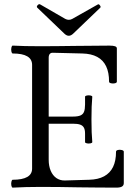

<svg xmlns="http://www.w3.org/2000/svg" viewBox="-20 -881 642 905"><path d="M40 -33.7Q131.3 -33.7 131.3 -86.4V-575.2Q131.3 -628.9 40 -628.9Q35.6 -628.9 33.7 -638.2Q31.7 -647.5 33.7 -656.7Q35.6 -666 40 -666Q92.3 -663.1 170.4 -663.1Q210.9 -663.1 251.7 -663.6Q292.5 -664.1 333 -664.6Q414.6 -666 495.6 -666Q514.2 -666 522.5 -662.8Q530.8 -659.7 530.8 -652.8V-496.1Q530.8 -490.7 521.7 -488.5Q512.7 -486.3 503.4 -488.5Q494.1 -490.7 494.1 -496.1Q494.1 -539.6 480.2 -568.6Q466.3 -597.7 438.2 -612.8Q410.2 -627.9 368.2 -628.9L229.5 -632.3Q219.7 -632.8 214.6 -626.7Q209.5 -620.6 209.5 -608.9V-331.5H323.7Q346.7 -331.5 358.9 -336.7Q371.1 -341.8 376 -354Q380.9 -366.2 380.9 -388.7V-424.8Q380.9 -429.2 389.4 -430.9Q397.9 -432.6 406.5 -430.9Q415 -429.2 415 -424.8Q411.1 -384.3 411.1 -318.4Q411.1 -252 415 -211.4Q415 -207 406.5 -205.3Q397.9 -203.6 389.4 -205.3Q380.9 -207 380.9 -211.4V-251.5Q380.9 -270 375 -280Q369.1 -290 356.9 -293.9Q344.7 -297.9 323.7 -297.9H209.5V-127.9Q209.5 -98.6 219 -76.2Q228.5 -53.7 245.8 -41.7Q263.2 -29.8 285.6 -30.3L400.4 -33.7Q442.4 -34.7 470.7 -50Q499 -65.4 512.9 -94.2Q526.9 -123 526.9 -166Q526.9 -171.9 535.9 -174.1Q544.9 -176.3 554.2 -173.8Q563.5 -171.4 563.5 -166V-18.1Q563.5 -6.8 554.9 -1.7Q546.4 3.4 527.8 3.4Q482.9 3.4 438.5 2.9Q394 2.4 349.1 2Q304.7 1 260 0.5Q215.3 0 170.4 0Q101.1 0 40 3.4Q35.6 3.4 33.7 -5.6Q31.7 -14.6 33.7 -24.2Q35.6 -33.7 40 -33.7ZM282.7 -723.1 155.8 -844.7Q150.9 -850.1 157.7 -856.9Q161.1 -860.4 163.8 -861.1Q166.5 -861.8 169.9 -859.9L287.6 -792Q295.9 -787.6 304.2 -787.6Q313 -787.6 320.8 -792L440.9 -859.9H441.4Q443.4 -861.3 445.6 -860.6Q447.8 -859.9 450.7 -856Q453.6 -852.5 454.1 -849.6Q454.6 -846.7 452.6 -844.7L325.7 -723.1Q314.9 -712.4 304.2 -712.4Q293.5 -712.4 282.7 -723.1Z"/></svg>

Font: Junicode Two Beta VF
Style: Regular
Weight: 400
Designer: Peter S. Baker
Foundry: Briery Creek Software
Version: Version 1.031 beta; ttfautohint (v1.8.1.43-b0c9)